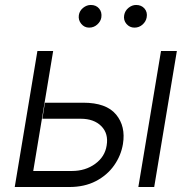

<svg xmlns="http://www.w3.org/2000/svg" viewBox="-20 -750 768 770"><path d="M160.2 -338.1H313.9Q406.2 -338.1 445.5 -290.7Q484.7 -243.3 473 -172.2Q465.2 -125.7 437.5 -86.5Q409.8 -47.2 364.3 -23.6Q318.9 0 257.8 0H39.1L130 -545.5H193.2L113.3 -64.3H268.5Q322.4 -64.3 361.7 -92.9Q400.9 -121.4 407.7 -166.5Q415.8 -214.1 386.4 -244Q356.9 -273.8 303.6 -273.8H149.9ZM534.8 0 625.7 -545.5H689.3L598.4 0ZM519.2 -639.2Q500 -639.2 487.2 -654.1Q474.4 -669 478 -689.3Q481.2 -707 495.4 -718.6Q509.6 -730.1 525.9 -730.1Q547.2 -730.1 559.7 -715.6Q572.1 -701 568.2 -680Q565.3 -663.7 551.7 -651.5Q538 -639.2 519.2 -639.2ZM337.4 -639.2Q318.2 -639.2 305.8 -654.5Q293.3 -669.7 296.2 -689.3Q299 -707 313.4 -718.6Q327.8 -730.1 344.1 -730.1Q365.4 -730.1 377.5 -715.7Q389.6 -701.3 386.4 -680Q383.9 -664.1 370 -651.6Q356.2 -639.2 337.4 -639.2Z"/></svg>

Font: Inter Light  BETA
Style: Italic
Weight: 300
Italic angle: 9.39999°
Designer: Rasmus Andersson
Foundry: rsms
Version: Version 3.011;git-f93a4a705